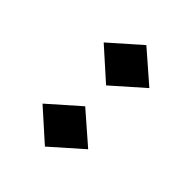

<svg xmlns="http://www.w3.org/2000/svg" viewBox="-22 -852 455 455"><g transform="rotate(-45 205.0 -624.5)"><path d="M103 -701 170 -625 103 -548 35 -625ZM308 -701 375 -625 308 -548 240 -625Z"/></g></svg>

Font: Bluu Next Cyrillic
Style: Bold
Weight: 700
Designer: Igor Stepanchenko
Foundry: Igor Stepanchenko
Version: Version 1.000